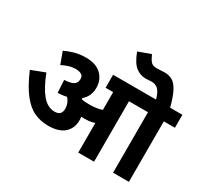

<svg xmlns="http://www.w3.org/2000/svg" viewBox="-174 -1152 1502 1408"><g transform="rotate(30 577.0 -448.0)"><path d="M521 -211Q521 -141 475 -100.5Q429 -60 340 -60Q277 -60 222.5 -84.5Q168 -109 118.5 -171.5Q69 -234 20 -348L135 -392Q176 -285 223 -229Q270 -173 330 -173Q388 -173 388 -230Q388 -277 356 -313Q322 -305 281 -304L275 -410Q334 -413 355 -429Q376 -445 376 -474Q376 -503 356 -512.5Q336 -522 311 -522Q280 -522 251.5 -513Q223 -504 196 -490L159 -590Q188 -605 233.5 -618.5Q279 -632 333 -632Q419 -632 464 -588Q509 -544 509 -477Q509 -404 455 -359Q459 -354 463 -350Q476 -348 491 -347Q506 -346 525 -346Q555 -346 581 -349.5Q607 -353 631 -362V-512H567V-622H1154V-512H1060V0H926V-512H765V0H631V-251Q610 -243 587.5 -240.5Q565 -238 542 -238Q531 -238 519 -239Q521 -225 521 -211ZM933 -615Q915 -680 892 -700Q869 -720 838 -720Q825 -720 813.5 -718.5Q802 -717 787 -717Q741 -717 703 -746.5Q665 -776 634 -858L738 -896Q754 -859 770 -841Q786 -823 820 -823Q840 -823 854.5 -824.5Q869 -826 886 -826Q924 -826 952.5 -810Q981 -794 1005 -749Q1029 -704 1052 -615Z"/></g></svg>

Font: RS Noto Sans
Style: Bold
Weight: 700
Designer: Monotype Design Team
Foundry: Monotype Imaging Inc.
Version: Version 3.10